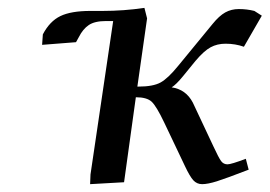

<svg xmlns="http://www.w3.org/2000/svg" viewBox="-20 -467 691 492"><path d="M87.9 -352.1 89.8 -378.9Q107.4 -412.6 134.8 -425.8Q162.1 -439 211.9 -439H243.2Q296.9 -439 350.1 -446.8L356.9 -419.9L332 -245.1H335Q372.1 -245.1 391.4 -255.6Q410.6 -266.1 437 -298.8L524.9 -405.8Q541.5 -426.3 557.1 -435.1Q572.8 -443.8 591.8 -443.8Q612.8 -443.8 631.8 -439L650.9 -426.8L605 -347.2Q583 -355 558.1 -355Q536.6 -355 519.8 -345.9Q502.9 -336.9 481 -311L449.2 -272Q431.2 -250 419.9 -243.2Q456.5 -237.8 474.1 -204.1L526.9 -91.8Q540.5 -62.5 546.6 -54.2Q552.7 -45.9 563 -45.9Q572.3 -45.9 609.9 -60.1L617.2 -32.2Q559.1 -9.8 535.6 -2.4Q512.2 4.9 498 4.9Q484.4 4.9 475.3 -5.1Q466.3 -15.1 454.1 -41L400.9 -152.8Q380.9 -194.8 368.7 -206.3Q356.4 -217.8 328.1 -217.8L297.9 0L210.9 4.9L211.9 -20L270 -413.1H252Q222.7 -413.1 207.5 -402.8Q192.4 -392.6 182.1 -372.1L174.8 -358.9Z"/></svg>

Font: Dehuti Alt
Style: Bold-Italic
Weight: 700
Version: Version 1.2